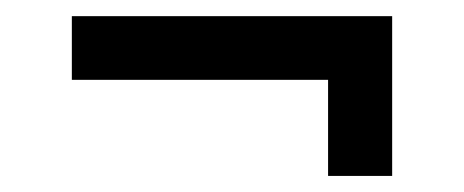

<svg xmlns="http://www.w3.org/2000/svg" viewBox="-20 -340 580 240"><path d="M470.2 -120.1H390.1V-240.2H69.8V-319.8H470.2Z"/></svg>

Font: Laconic
Style: Regular
Weight: 400
Designer: Robby Woodard
Version: Version 1.000